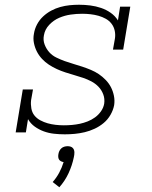

<svg xmlns="http://www.w3.org/2000/svg" viewBox="-20 -558 640 809"><path d="M253 8Q230 8 207.5 5.5Q185 3 164.5 -4.5Q144 -12 126.5 -24.5Q109 -37 98 -56L89 0H46L76 -181H119L111 -136Q109 -119 112 -101.5Q115 -84 125 -71.5Q135 -59 150 -51Q165 -43 181 -38.5Q197 -34 214.5 -32Q232 -30 249 -30Q266 -30 283 -31.5Q300 -33 316.5 -36.5Q333 -40 349.5 -46.5Q366 -53 380.5 -63.5Q395 -74 405.5 -89Q416 -104 419 -121Q422 -142 415 -160.5Q408 -179 395 -192.5Q382 -206 365 -215Q348 -224 330 -230Q312 -236 293 -241.5Q274 -247 255.5 -253Q237 -259 219.5 -267Q202 -275 186 -285.5Q170 -296 157 -310Q144 -324 135.5 -340.5Q127 -357 123 -376.5Q119 -396 123 -416Q126 -436 136 -455Q146 -474 161.5 -488.5Q177 -503 195.5 -513Q214 -523 234 -528.5Q254 -534 273.5 -536Q293 -538 313 -538Q337 -538 360.5 -535Q384 -532 406 -524.5Q428 -517 446.5 -504Q465 -491 477 -472L486 -530H529L499 -349H456L464 -394Q467 -411 463.5 -428Q460 -445 450 -458Q440 -471 425.5 -479Q411 -487 395 -491.5Q379 -496 361.5 -498Q344 -500 327 -500Q327 -500 326.5 -500Q326 -500 326 -500Q302 -500 277.5 -496.5Q253 -493 229.5 -483Q206 -473 187.5 -453.5Q169 -434 165 -409Q161 -389 168 -370.5Q175 -352 187.5 -338Q200 -324 217.5 -315.5Q235 -307 253 -300.5Q271 -294 290 -288.5Q309 -283 327 -277Q345 -271 363 -263.5Q381 -256 396.5 -245.5Q412 -235 425.5 -221Q439 -207 447.5 -190.5Q456 -174 460 -154.5Q464 -135 461 -115Q457 -94 445.5 -74Q434 -54 416.5 -39.5Q399 -25 378.5 -15.5Q358 -6 337 -1Q316 4 295 6Q274 8 253 8ZM230 231 202 209Q218 191 229.5 169.5Q241 148 248 125Q242 124 237 121.5Q232 119 229 114.5Q226 110 225.5 104Q225 98 226 92Q227 85 230 78.5Q233 72 238.5 67Q244 62 251 60Q258 58 265 58Q272 58 278 60Q284 62 288 67Q292 72 293 78.5Q294 85 293 92V94L291 105Q284 139 269 171.5Q254 204 230 231Z"/></svg>

Font: Iosevka Slab XLtExObl
Style: Regular
Weight: 200
Width: 7
Italic angle: -9°
Monospace: yes
Designer: Belleve Invis
Foundry: Belleve Invis
Version: Version 11.1.1; ttfautohint (v1.8.3)